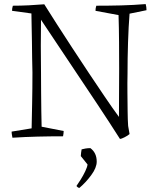

<svg xmlns="http://www.w3.org/2000/svg" viewBox="-20 -668 779 941"><path d="M568 13Q521 -61 457 -157.5Q393 -254 321.5 -360.5Q250 -467 181 -571Q180 -513 180 -445Q180 -377 181 -312Q181 -269 181.5 -219Q182 -169 182.5 -123Q183 -77 184 -47L292 -26Q292 -15 289 0Q225 0 164 1.5Q103 3 41 7Q40 1 38.5 -7Q37 -15 37 -23L135 -39Q136 -90 137.5 -162.5Q139 -235 139 -313Q138 -343 137.5 -383Q137 -423 136.5 -465Q136 -507 135 -543Q134 -579 134 -602L39 -615Q39 -627 43 -640Q80 -640 121.5 -642Q163 -644 197 -647Q223 -605 258.5 -550Q294 -495 334 -433.5Q374 -372 415.5 -310Q457 -248 494.5 -192.5Q532 -137 563 -95Q563 -156 563.5 -218Q564 -280 564 -330Q564 -389 563.5 -460Q563 -531 561 -594L448 -615Q448 -628 452 -640Q514 -640 573.5 -641.5Q633 -643 694 -648Q696 -641 697 -633.5Q698 -626 698 -618L615 -601Q610 -539 607.5 -460.5Q605 -382 605 -304Q604 -264 604.5 -215.5Q605 -167 605.5 -123Q606 -79 608 -51L615 -11Q606 -3 590 5Q574 13 568 13ZM369 253Q365 253 360 249Q355 245 355 243Q363 232 375.5 212Q388 192 398 171Q408 150 409 138L376 97Q376 92 377.5 80Q379 68 380 64Q387 62 398.5 60Q410 58 423 58Q454 81 454 124Q454 154 427 190.5Q400 227 369 253Z"/></svg>

Font: Labrada Light
Style: Regular
Weight: 300
Designer: Mercedes Jáuregui
Foundry: Omnibus-Type Team
Version: Version 1.000; ttfautohint (v1.8.4.7-5d5b)